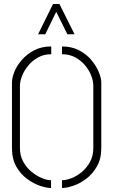

<svg xmlns="http://www.w3.org/2000/svg" viewBox="-20 -938 568 963"><path d="M171 -766 246 -918H278L354 -766H318L262 -879L207 -766ZM291 5V-34Q312 -34 339 -44.5Q366 -55 390.5 -75.5Q415 -96 431.5 -126Q448 -156 448 -195V-508Q448 -532 437.5 -559Q427 -586 406.5 -610.5Q386 -635 357 -650.5Q328 -666 291 -666V-705Q340 -705 377 -685.5Q414 -666 438.5 -636.5Q463 -607 475.5 -576.5Q488 -546 488 -524V-195Q488 -141 466 -103Q444 -65 412 -41Q380 -17 347 -6Q314 5 291 5ZM236 5Q214 5 181 -6Q148 -17 115.5 -41Q83 -65 61.5 -103Q40 -141 40 -195V-524Q40 -547 52 -577.5Q64 -608 89 -637Q114 -666 151 -685.5Q188 -705 237 -705V-666Q200 -666 171 -650Q142 -634 121.5 -609Q101 -584 90.5 -557Q80 -530 80 -508V-195Q80 -157 96.5 -127Q113 -97 138 -76.5Q163 -56 189.5 -45Q216 -34 236 -34Z"/></svg>

Font: Stick No Bills ExtraLight
Style: Regular
Weight: 200
Designer: Kosala Senevirathne, Siva Puranthara, Lasantha Premarathna, Tharique Azeez
Foundry: mooniak
Version: Version 2.000